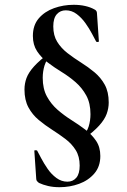

<svg xmlns="http://www.w3.org/2000/svg" viewBox="-20 -592 528 800"><path d="M326 -11 318 -20Q342 -40 349.5 -65Q357 -90 357 -116Q357 -162 339.5 -194Q322 -226 295 -249.5Q268 -273 237 -292Q206 -311 179 -331.5Q152 -352 134.5 -378.5Q117 -405 117 -442Q117 -487 141.5 -515.5Q166 -544 205 -558Q244 -572 287 -572Q313 -572 335 -567Q357 -562 373 -553Q384 -548 384 -537L392 -420Q392 -417 386.5 -417Q381 -417 380 -420Q374 -431 363 -452Q352 -473 336 -495.5Q320 -518 299.5 -533.5Q279 -549 254 -549Q231 -549 216.5 -532.5Q202 -516 202 -482Q202 -444 218.5 -417.5Q235 -391 261.5 -370.5Q288 -350 317.5 -331.5Q347 -313 373.5 -291Q400 -269 416.5 -239Q433 -209 433 -165Q433 -141 424.5 -117.5Q416 -94 393 -68.5Q370 -43 326 -11ZM228 188Q202 188 180.5 183Q159 178 142 170Q138 167 134.5 163Q131 159 131 153L123 36Q123 34 128.5 34Q134 34 135 36Q141 47 152 68Q163 89 178.5 111.5Q194 134 215 149.5Q236 165 261 165Q284 165 298 148.5Q312 132 312 98Q312 60 295.5 33.5Q279 7 252.5 -13Q226 -33 197 -51.5Q168 -70 141.5 -92Q115 -114 98.5 -144.5Q82 -175 82 -219Q82 -244 90.5 -267Q99 -290 122 -315.5Q145 -341 188 -373L196 -364Q173 -344 165.5 -319Q158 -294 158 -268Q158 -222 175.5 -190Q193 -158 220 -134.5Q247 -111 278 -91.5Q309 -72 336 -51.5Q363 -31 380.5 -5Q398 21 398 58Q398 102 373 131Q348 160 309.5 174Q271 188 228 188Z"/></svg>

Font: Cormorant Infant Light
Style: Regular
Weight: 300
Designer: Christian Thalmann (Catharsis Fonts)
Foundry: Catharsis Fonts
Version: Version 4.001